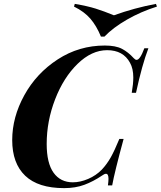

<svg xmlns="http://www.w3.org/2000/svg" viewBox="-20 -957 830 991"><path d="M682 -478H660Q668 -524 668 -557Q668 -603 651 -633Q616 -698 533 -698Q453 -698 380.5 -627.5Q308 -557 264.5 -444.5Q221 -332 221 -214Q221 -115 256.5 -65.5Q292 -16 356 -16Q394 -16 435 -33.5Q476 -51 506 -82Q532 -110 551.5 -144.5Q571 -179 596 -240H618Q571 -67 559 0H537Q540 -21 540 -34Q540 -60 527 -60Q519 -60 507 -51Q461 -20 415 -3Q369 14 311 14Q177 14 110 -50Q43 -114 43 -234Q43 -352 105.5 -465.5Q168 -579 278 -650.5Q388 -722 521 -722Q577 -722 609.5 -705Q642 -688 670 -657Q678 -648 685 -648Q703 -648 725 -708H746Q713 -622 682 -478ZM785 -937 790 -923Q707 -897 635 -855.5Q563 -814 519 -768H501Q478 -824 446.5 -860.5Q415 -897 362 -923L366 -937Q431 -926 474 -912.5Q517 -899 568 -878Q673 -916 785 -937Z"/></svg>

Font: Playfair Display SC
Style: Bold Italic
Weight: 700
Italic angle: -14°
Designer: Claus Eggers Sørensen
Foundry: Claus Eggers Sørensen
Version: Version 1.200; ttfautohint (v1.6)